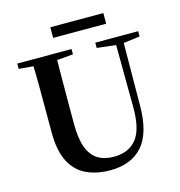

<svg xmlns="http://www.w3.org/2000/svg" viewBox="-129 -1014 1076 1146"><g transform="rotate(-15 409.0 -440.5)"><path d="M285.7 -833.1V-898.8H613.3V-833.1ZM411.6 18.6Q328.6 18.6 265.1 -11.1Q201.7 -40.8 166.3 -108.6Q130.9 -176.3 130.9 -290V-400.9Q130.9 -485.1 130.6 -570.6Q130.2 -656.1 127.5 -740.5H274.9Q273.9 -656.3 273.4 -571.6Q272.9 -486.9 272.9 -400.9V-305Q272.9 -213.4 293.8 -158.2Q314.7 -102.9 355.1 -78.4Q395.4 -53.9 453 -53.9Q545.1 -53.9 593.5 -114Q641.9 -174.1 640.5 -312.5L637.5 -740.5H685.2L682 -304.3Q680.6 -138.8 611.5 -60.1Q542.4 18.6 411.6 18.6ZM39.2 -707.9V-740.5H374.4V-707.9L218.8 -694.2H191.8ZM521.1 -707.9V-740.5H786.3V-707.9L674.7 -693.5H646.5Z"/></g></svg>

Font: Source Han Serif JP VF
Style: Regular
Weight: 250
Designer: Ryoko NISHIZUKA 西塚涼子 (kana & ideographs); Frank Grießhammer (Latin, Greek & Cyrillic); Wenlong ZHANG 张文龙 (bopomofo); San
Foundry: Adobe
Version: Version 2.001;hotconv 1.1.0;makeotfexe 2.6.0